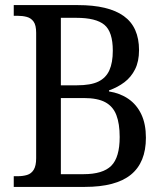

<svg xmlns="http://www.w3.org/2000/svg" viewBox="-20 -734 648 754"><path d="M34 0V-42H49Q70 -42 86.5 -47Q103 -52 112.5 -67.5Q122 -83 122 -113V-605Q122 -635 112 -649Q102 -663 85.5 -667.5Q69 -672 49 -672H34V-714H286Q406 -714 466 -671Q526 -628 526 -537Q526 -493 510.5 -462Q495 -431 468.5 -411Q442 -391 408 -379V-375Q452 -368 484.5 -345.5Q517 -323 535 -285Q553 -247 553 -193Q553 -96 494 -48Q435 0 313 0ZM308 -50Q384 -50 417 -83Q450 -116 450 -196Q450 -248 437 -282Q424 -316 393.5 -332.5Q363 -349 309 -349H219V-50ZM282 -399Q336 -399 366 -413.5Q396 -428 409.5 -458Q423 -488 423 -535Q423 -609 390 -636.5Q357 -664 280 -664H219V-399Z"/></svg>

Font: Noto Serif SemiCondensed
Style: Regular
Weight: 400
Width: 4
Designer: Monotype Design Team
Foundry: Monotype Imaging Inc.
Version: Version 2.013